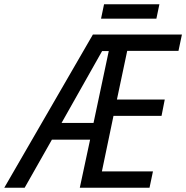

<svg xmlns="http://www.w3.org/2000/svg" viewBox="-81 -875 868 895"><path d="M390 -788H648L662 -855H404ZM-61 0H34L161 -224H339L291 0H616L632 -76H394L448 -335H672L687 -411H464L512 -638H751L767 -714H352ZM206 -302 395 -637H426L355 -302Z"/></svg>

Font: Noto Sans SemiCondensed
Style: Italic
Weight: 400
Width: 4
Italic angle: -12°
Designer: Monotype Design Team
Foundry: Monotype Imaging Inc.
Version: Version 2.013